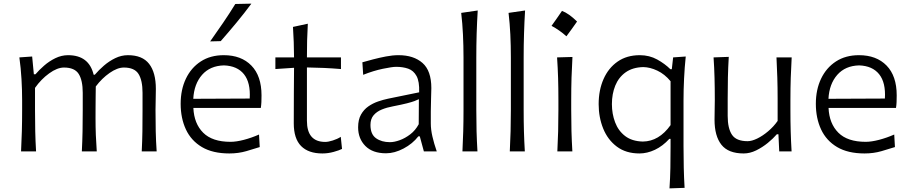

<svg xmlns="http://www.w3.org/2000/svg" viewBox="-20 -832 4997 1055"><path d="M758.8 0Q761.7 -57.6 762.5 -110.8Q763.2 -164.1 763.2 -226.1V-322.3Q763.2 -390.6 741 -425.8Q718.8 -460.9 660.6 -460.9Q625 -460.9 582.3 -431.2Q539.6 -401.4 506.3 -356.9Q505.9 -333 505.6 -301.5Q505.4 -270 505.1 -238.5Q504.9 -207 504.9 -182.6Q504.9 -133.8 506.6 -90.1Q508.3 -46.4 511.7 0H429.7Q432.6 -57.6 433.6 -110.8Q434.6 -164.1 434.6 -226.1V-322.3Q434.6 -390.6 412.4 -425.8Q390.1 -460.9 331.5 -460.9Q294.4 -460.9 250 -428.7Q205.6 -396.5 172.4 -349.1V-226.1Q172.4 -164.1 173.6 -110.8Q174.8 -57.6 178.2 0H95.7Q98.6 -57.6 100.1 -111.1Q101.6 -164.6 101.6 -228.5V-280.8Q101.6 -337.4 98.1 -397.5Q94.7 -457.5 86.4 -516.6L156.7 -521.5L166 -423.8H174.8Q194.3 -446.8 222.2 -471.2Q250 -495.6 283.9 -512.2Q317.9 -528.8 354 -528.8Q468.8 -528.8 494.6 -421.4H501Q522.5 -446.8 551 -471.4Q579.6 -496.1 613.3 -512.5Q647 -528.8 683.1 -528.8Q762.2 -528.8 799.3 -481.2Q836.4 -433.6 836.4 -343.3Q836.4 -310.1 835.4 -280.8Q834.5 -251.5 834.5 -228.5Q834.5 -164.6 835.7 -111.1Q836.9 -57.6 840.8 0Z M1240.2 11.2Q1148.9 11.2 1089.6 -23.9Q1030.3 -59.1 1001.5 -120.8Q972.7 -182.6 972.7 -261.7Q972.7 -339.4 1001.5 -399.7Q1030.3 -460 1083.3 -494.4Q1136.2 -528.8 1209.5 -528.8Q1305.7 -528.8 1361.3 -471.7Q1417 -414.6 1417 -308.1Q1417 -288.1 1416.3 -271.2Q1415.5 -254.4 1413.1 -238.8H1042.5Q1046.4 -152.8 1096.4 -102.8Q1146.5 -52.7 1246.6 -52.7Q1278.3 -52.7 1320.3 -63.7Q1362.3 -74.7 1403.3 -92.8L1407.2 -23.9Q1377 -14.2 1333.5 -1.5Q1290 11.2 1240.2 11.2ZM1352.1 -290.5Q1357.4 -377.9 1320.6 -424.1Q1283.7 -470.2 1210.4 -472.7Q1134.3 -470.7 1090.3 -420.7Q1046.4 -370.6 1042 -289.1ZM1134.8 -604.5Q1171.4 -656.2 1206.3 -707.3Q1241.2 -758.3 1272.9 -810.1L1361.3 -812Q1322.3 -759.3 1279.8 -708Q1237.3 -656.7 1192.9 -606Z M1751.5 11.2Q1674.8 11.2 1634.5 -29.5Q1594.2 -70.3 1594.2 -154.3Q1594.2 -240.2 1594.7 -319.6Q1595.2 -398.9 1595.7 -459.5L1493.2 -452.6V-516.6H1595.7Q1595.2 -561.5 1594 -601.3Q1592.8 -641.1 1589.8 -684.1L1671.4 -701.7Q1668.5 -649.9 1667.5 -608.6Q1666.5 -567.4 1666.5 -516.6H1853.5V-452.6Q1807.1 -456.5 1759.8 -458.7Q1712.4 -460.9 1666.5 -461.4V-168.5Q1666.5 -52.2 1767.1 -52.2Q1783.7 -52.2 1808.6 -60.1Q1833.5 -67.9 1852.5 -80.1L1859.4 -13.7Q1844.2 -5.9 1813.2 2.7Q1782.2 11.2 1751.5 11.2Z M2101.1 10.3Q2027.3 10.3 1987.5 -30Q1947.8 -70.3 1947.8 -132.3Q1947.8 -174.3 1963.4 -202.1Q1979 -230 2003.9 -247.3Q2028.8 -264.6 2057.4 -274.4Q2085.9 -284.2 2111.8 -289.6L2283.2 -324.7Q2285.2 -384.3 2268.8 -414.3Q2252.4 -444.3 2223.1 -454.6Q2193.8 -464.8 2156.7 -464.8Q2135.3 -464.8 2083.7 -454.1Q2032.2 -443.4 1975.6 -420.9L1971.2 -489.7Q1995.1 -496.6 2029.3 -505.6Q2063.5 -514.6 2100.3 -521.7Q2137.2 -528.8 2169.9 -528.8Q2252.9 -528.8 2301.5 -486.1Q2350.1 -443.4 2350.1 -348.1Q2350.1 -325.2 2348.6 -289.6Q2347.2 -253.9 2347.2 -220.2V-153.8Q2347.2 -120.1 2356 -82Q2364.7 -43.9 2379.9 0H2309.1L2286.6 -83H2278.8Q2247.1 -42 2197.5 -15.9Q2147.9 10.3 2101.1 10.3ZM2122.6 -50.8Q2146 -50.8 2176 -61.5Q2206.1 -72.3 2234.4 -94Q2262.7 -115.7 2280.8 -149.4L2281.7 -287.1Q2272.9 -282.7 2258.5 -277.1Q2244.1 -271.5 2216.3 -264.4Q2188.5 -257.3 2138.7 -247.6Q2106 -241.7 2077.9 -230.2Q2049.8 -218.8 2032.7 -198.5Q2015.6 -178.2 2015.6 -145.5Q2015.6 -94.2 2046.1 -72.5Q2076.7 -50.8 2122.6 -50.8Z M2521 0Q2523.9 -57.6 2525.4 -111.1Q2526.9 -164.6 2526.9 -228.5V-515.1Q2526.9 -581.1 2523.9 -642.1Q2521 -703.1 2514.2 -761.2L2605 -774.4Q2601.1 -710.9 2599.1 -647.2Q2597.2 -583.5 2597.2 -515.1V-228.5Q2597.2 -164.6 2598.6 -111.1Q2600.1 -57.6 2603.5 0Z M2781.2 0Q2784.2 -57.6 2785.6 -111.1Q2787.1 -164.6 2787.1 -228.5V-515.1Q2787.1 -581.1 2784.2 -642.1Q2781.2 -703.1 2774.4 -761.2L2865.2 -774.4Q2861.3 -710.9 2859.4 -647.2Q2857.4 -583.5 2857.4 -515.1V-228.5Q2857.4 -164.6 2858.9 -111.1Q2860.4 -57.6 2863.8 0Z M3068.1 -772.2Q3106.2 -757.7 3150.8 -713.7Q3121.8 -671.8 3092.3 -632.6Q3074 -649.2 3053.3 -663.7Q3032.7 -678.2 3010.6 -690Q3025.7 -710.4 3039.4 -730.6Q3053.1 -750.7 3068.1 -772.2ZM3042.5 0Q3045.4 -57.6 3046.9 -111.1Q3048.3 -164.6 3048.3 -228.5V-280.8Q3048.3 -348.6 3046.6 -403.8Q3044.9 -459 3041 -516.6L3125.5 -519Q3122.1 -460.9 3120.4 -405Q3118.7 -349.1 3118.7 -280.8V-228.5Q3118.7 -164.6 3120.1 -111.1Q3121.6 -57.6 3125 0Z M3658.7 203.1Q3662.6 145.5 3663.6 90.6Q3664.6 35.6 3664.6 -26.4V-68.8H3657.7Q3621.6 -29.3 3578.9 -9Q3536.1 11.2 3493.7 11.2Q3419.4 11.2 3369.4 -26.4Q3319.3 -64 3294.4 -125.7Q3269.5 -187.5 3269.5 -259.8Q3269.5 -336.9 3296.4 -397.7Q3323.2 -458.5 3373.8 -493.7Q3424.3 -528.8 3495.6 -528.8Q3548.3 -528.8 3591.1 -505.1Q3633.8 -481.4 3663.6 -451.7H3671.4L3678.7 -516.6L3748 -521.5Q3741.7 -460.9 3738.8 -399.9Q3735.8 -338.9 3735.8 -280.8V-28.8Q3735.8 35.2 3737.1 88.9Q3738.3 142.6 3741.7 200.2ZM3512.2 -54.2Q3601.1 -55.2 3664.6 -144.5V-385.7Q3632.3 -424.8 3592 -443.8Q3551.8 -462.9 3514.2 -463.4Q3456.1 -461.9 3417.7 -434.6Q3379.4 -407.2 3360.8 -361.6Q3342.3 -315.9 3342.3 -259.8Q3342.3 -206.5 3359.9 -159.9Q3377.4 -113.3 3415 -84.5Q3452.6 -55.7 3512.2 -54.2Z M4066.4 11.2Q3981.9 11.2 3944.1 -36.6Q3906.2 -84.5 3906.2 -174.3Q3906.2 -207.5 3907 -233.2Q3907.7 -258.8 3907.7 -282.7Q3907.7 -349.6 3906.2 -404.3Q3904.8 -459 3900.9 -516.6L3984.4 -519.5Q3981 -461.9 3979.7 -406.7Q3978.5 -351.6 3978.5 -289.6V-194.8Q3978.5 -126.5 4002.2 -91.3Q4025.9 -56.2 4087.9 -56.2Q4110.8 -56.2 4140.9 -70.8Q4170.9 -85.4 4200.9 -110.8Q4231 -136.2 4252.9 -167.5V-289.6Q4252.9 -351.6 4251.2 -405.3Q4249.5 -459 4246.6 -516.6H4330.1Q4326.7 -459 4325 -404.3Q4323.2 -349.6 4323.2 -282.7V-228.5Q4323.2 -164.6 4324.7 -111.1Q4326.2 -57.6 4329.6 0H4261.7L4257.3 -94.2H4248.5Q4229 -71.3 4199.2 -46.9Q4169.4 -22.5 4135 -5.6Q4100.6 11.2 4066.4 11.2Z M4730.5 11.2Q4639.2 11.2 4579.8 -23.9Q4520.5 -59.1 4491.7 -120.8Q4462.9 -182.6 4462.9 -261.7Q4462.9 -339.4 4491.7 -399.7Q4520.5 -460 4573.5 -494.4Q4626.5 -528.8 4699.7 -528.8Q4795.9 -528.8 4851.6 -471.7Q4907.2 -414.6 4907.2 -308.1Q4907.2 -288.1 4906.5 -271.2Q4905.8 -254.4 4903.3 -238.8H4532.7Q4536.6 -152.8 4586.7 -102.8Q4636.7 -52.7 4736.8 -52.7Q4768.6 -52.7 4810.5 -63.7Q4852.5 -74.7 4893.6 -92.8L4897.5 -23.9Q4867.2 -14.2 4823.7 -1.5Q4780.3 11.2 4730.5 11.2ZM4842.3 -290.5Q4847.7 -377.9 4810.8 -424.1Q4773.9 -470.2 4700.7 -472.7Q4624.5 -470.7 4580.6 -420.7Q4536.6 -370.6 4532.2 -289.1Z"/></svg>

Font: Pinar-DS1-FD Regular
Style: Regular
Weight: 400
Designer: Amin Abedi
Version: Version 3.000